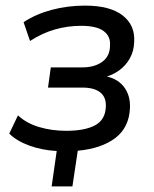

<svg xmlns="http://www.w3.org/2000/svg" viewBox="-20 -530 548 684"><path d="M164 134 182 8Q129 5 84 -11.5Q39 -28 13 -54L44 -119Q74 -91 119 -77.5Q164 -64 216 -64Q282 -64 318.5 -83.5Q355 -103 357 -149Q359 -183 337.5 -200.5Q316 -218 273 -218H151L161 -290H274Q317 -290 344.5 -310Q372 -330 372 -369Q374 -401 349 -419.5Q324 -438 269 -438Q221 -438 175.5 -425Q130 -412 87 -384L64 -451Q108 -480 164.5 -495Q221 -510 283 -510Q372 -510 417 -475Q462 -440 458 -380Q457 -348 442.5 -322Q428 -296 403.5 -278.5Q379 -261 348 -254L346 -260Q394 -254 419.5 -223Q445 -192 443 -145Q440 -76 391 -38.5Q342 -1 257 7L238 134Z"/></svg>

Font: Nunitoga
Style: Medium Italic
Weight: 500
Italic angle: -9°
Designer: Vernon Adams
Foundry: Vernon Adams
Version: Version 1.0